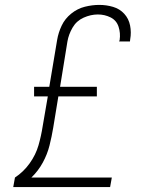

<svg xmlns="http://www.w3.org/2000/svg" viewBox="-20 -763 616 783"><path d="M34 0H429L436 -39H108Q136 -66 154.5 -100Q173 -134 182 -170Q191 -206 197 -242L218 -370H375V-409H225L255 -594Q260 -623 276 -650.5Q292 -678 321 -691Q350 -704 379 -704Q407 -704 431 -692Q455 -680 463.5 -654Q472 -628 468 -600Q467 -597 466 -594H510L511 -603Q516 -631 510.5 -659Q505 -687 486.5 -707Q468 -727 441 -735Q414 -743 385 -743Q356 -743 326 -735.5Q296 -728 270.5 -707.5Q245 -687 231.5 -658.5Q218 -630 213 -600L181 -409H119V-370H175L154 -248Q148 -209 137 -170.5Q126 -132 101 -97Q76 -62 41 -39Z"/></svg>

Font: Iosevka Sparkle Extralight
Style: Italic
Weight: 200
Italic angle: -9°
Designer: Belleve Invis
Foundry: Belleve Invis
Version: Version 4.5.0; ttfautohint (v1.8.3)